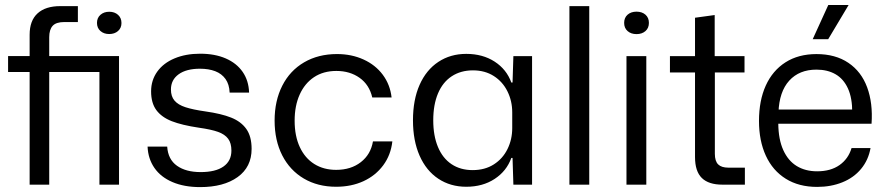

<svg xmlns="http://www.w3.org/2000/svg" viewBox="-20 -754 3654 784"><path d="M101 -460H13V-525H101V-612Q101 -670 133.5 -699.5Q166 -729 226 -729H298V-664H243Q209 -664 195 -648.5Q181 -633 181 -602V-525H466V0H386V-460H181V0H101ZM376 -660.5Q376 -681 390.1 -693.5Q404.2 -706 426.1 -706Q448 -706 462 -693.4Q476 -680.8 476 -660Q476 -639.7 461.9 -627.3Q447.8 -615 425.9 -615Q404 -615 390 -627.5Q376 -639.9 376 -660.5Z M582.6 -155.3H662.7Q666.1 -103.1 702.6 -77.2Q739 -51.3 799.4 -51.3Q860 -51.3 892.4 -74Q924.9 -96.7 924.9 -139.1Q924.9 -169.6 911.6 -187.4Q898.4 -205.3 870.6 -215.4Q842.9 -225.4 791.9 -232.6Q723 -242.9 681.4 -259.1Q639.9 -275.4 618.4 -304.4Q597 -333.4 597 -381Q597 -426.4 622.1 -461.5Q647.3 -496.6 692.8 -515.6Q738.3 -534.7 797.4 -534.7Q857.3 -534.7 901.8 -515.4Q946.3 -496 970.9 -460.4Q995.6 -424.7 997.1 -375.9H917.7Q916.3 -409.6 900.9 -431.3Q885.4 -453 858.9 -463.2Q832.4 -473.4 796.4 -473.4Q740.9 -473.4 709.4 -450.6Q678 -427.9 678 -388.7Q678 -360.4 692.5 -343.3Q707 -326.1 737 -316.3Q767 -306.4 819 -299Q883.1 -290 923.6 -273.9Q964.1 -257.9 985.8 -227.4Q1007.4 -197 1007.4 -146.1Q1007.4 -72 950.4 -31Q893.3 10 797.3 10Q732.3 10 684.5 -10.4Q636.7 -30.7 610.7 -68.1Q584.7 -105.6 582.6 -155.3Z M1101.3 -261.6Q1101.3 -342.3 1132.6 -404Q1163.9 -465.7 1221.8 -499.5Q1279.7 -533.3 1356.1 -533.3Q1415.6 -533.3 1464.3 -511.1Q1513 -489 1543 -448.8Q1573 -408.6 1579 -356H1500.1Q1488 -408 1448.5 -436.1Q1409 -464.3 1353.6 -464.3Q1300.3 -464.3 1262.1 -438.8Q1224 -413.3 1203.6 -367.6Q1183.1 -322 1183.1 -261.3Q1183.1 -198.7 1204.2 -153.4Q1225.3 -108.1 1263.4 -84.3Q1301.6 -60.4 1352.6 -60.4Q1413 -60.4 1453.4 -91.9Q1493.9 -123.3 1502.9 -176.6H1582.1Q1575.9 -120.9 1544.7 -78.9Q1513.6 -36.9 1464 -14.1Q1414.4 8.6 1352.6 8.6Q1277.4 8.6 1220.5 -25Q1163.6 -58.6 1132.4 -119.7Q1101.3 -180.9 1101.3 -261.6Z M1666.3 -262.7Q1666.3 -346.4 1693.3 -407.4Q1720.3 -468.4 1769.8 -501.2Q1819.3 -534 1883.9 -534Q1951 -534 1999.8 -502.4Q2048.6 -470.7 2067.9 -417.1H2072.9L2076.3 -524.7H2152.6V0H2076.3L2072.9 -109H2067.9Q2048.6 -55.4 1999.8 -23.4Q1951 8.6 1883.9 8.6Q1819.3 8.6 1769.8 -24.2Q1720.3 -57 1693.3 -118.4Q1666.3 -179.7 1666.3 -262.7ZM2071.6 -231.1V-295Q2071.6 -341.6 2052.1 -380.9Q2032.7 -420.3 1996.4 -443.5Q1960.1 -466.7 1911.3 -466.7Q1861.3 -466.7 1824.5 -442.5Q1787.7 -418.3 1768.4 -372.3Q1749.1 -326.3 1749.1 -262.7Q1749.1 -199.9 1768.3 -153.9Q1787.4 -107.9 1823.8 -83.6Q1860.1 -59.4 1909.9 -59.4Q1960.1 -59.4 1996.6 -82.8Q2033 -106.1 2052.3 -145.4Q2071.6 -184.6 2071.6 -231.1Z M2305.1 -729H2386.1V0H2305.1Z M2538.1 -524.7H2619.1V0H2538.1ZM2528.6 -660.6Q2528.6 -681.7 2542.7 -694.1Q2556.9 -706.4 2579.1 -706.4Q2601.4 -706.4 2615.6 -694.1Q2629.7 -681.7 2629.7 -660.6Q2629.7 -639.4 2615.6 -627.1Q2601.4 -614.7 2579.1 -614.7Q2556.9 -614.7 2542.7 -627.1Q2528.6 -639.4 2528.6 -660.6Z M2818 -112.7V-458.1H2715.6V-524.7H2818V-681.6L2898.3 -692.6V-524.7H3020.1V-458.1H2899V-125.9Q2899 -95.9 2912.6 -82.6Q2926.1 -69.4 2954.4 -69.4H3021.6V0H2929.7Q2873.6 0 2845.8 -27.2Q2818 -54.4 2818 -112.7Z M3079.2 -260.3Q3079.2 -343.3 3106.9 -404.6Q3134.7 -465.8 3187.4 -499.5Q3240.2 -533.2 3313.8 -533.2Q3391.5 -533.2 3444.3 -497.4Q3497.2 -461.7 3520.9 -397.3Q3544.7 -332.8 3538.8 -248.7H3158Q3158.7 -184.5 3178.5 -140.9Q3198.3 -97.3 3233.5 -75.9Q3268.7 -54.5 3316.7 -54.5Q3372 -54.5 3408.1 -80Q3444.2 -105.5 3457.2 -149.5H3534.7Q3526 -100.5 3496.1 -64.4Q3466.2 -28.3 3419.7 -9.6Q3373.3 9.2 3316.7 9.2Q3242 9.2 3188.6 -24.1Q3135.2 -57.3 3107.2 -118.2Q3079.2 -179 3079.2 -260.3ZM3150.3 -306.8H3468.7L3460 -293.5Q3460.3 -353.8 3442.4 -392.9Q3424.5 -432 3391.8 -450.8Q3359 -469.7 3313.8 -469.7Q3243.8 -469.7 3202.8 -424.8Q3161.8 -379.8 3158.8 -295ZM3362.2 -733.6H3445.2L3361.8 -593.9H3298.5Z"/></svg>

Font: Mona Sans VF XLt
Style: Regular
Weight: 200
Designer: Deni Anggara
Foundry: GitHub
Version: Version 2.000;Glyphs 3.2.3 (3260)